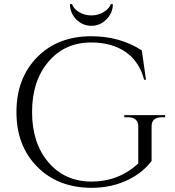

<svg xmlns="http://www.w3.org/2000/svg" viewBox="-20 -888 838 922"><path d="M522 -868Q522 -826 491 -795Q461 -764 419 -764Q377 -764 346 -795Q316 -826 316 -868H326Q334 -846 358 -831Q385 -814 419 -814Q452 -814 479 -831Q504 -846 512 -868ZM758 -325Q707 -325 708 -280V-115Q667 -61 602 -28Q521 14 418 14Q258 13 159 -87Q59 -187 59 -350Q59 -513 159 -614Q258 -714 418 -714Q556 -714 661 -646L681 -505H672Q650 -591 584 -638Q517 -684 418 -684Q291 -684 213 -592Q134 -500 134 -350Q134 -200 213 -108Q291 -17 418 -16Q550 -16 644 -103V-280Q644 -325 593 -325H577V-335H773V-325Z"/></svg>

Font: Cinzel(RUS BY LYAJKA)
Style: Regular
Weight: 400
Designer: Natanael Gama
Version: Version 1.001;PS 001.001;hotconv 1.0.56;makeotf.lib2.0.21325